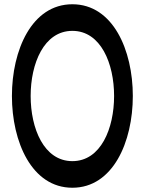

<svg xmlns="http://www.w3.org/2000/svg" viewBox="-20 -851 684 902"><path d="M604 -400C604 -615 511 -831 320 -831C129 -831 36 -615 36 -400C36 -185 129 31 320 31C511 31 604 -185 604 -400ZM124 -400C124 -552 186 -706 320 -706C454 -706 516 -552 516 -400C516 -248 454 -94 320 -94C186 -94 124 -248 124 -400Z"/></svg>

Font: Nupuram
Style: Bold
Weight: 700
Designer: Santhosh Thottingal (santhosh.thottingal@gmail.com)
Foundry: SMC
Version: Version 1.000